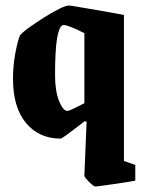

<svg xmlns="http://www.w3.org/2000/svg" viewBox="-20 -490 518 694"><path d="M229 -470Q234 -470 254 -466.5Q274 -463 301.5 -458.5Q329 -454 356.5 -449Q384 -444 404 -440.5Q424 -437 428 -436V92L469 106V163Q469 163 449 166.5Q429 170 401.5 174Q374 178 351.5 181Q329 184 324 184Q320 184 311 176Q302 168 293.5 158.5Q285 149 285 145L293 -50L286 -52Q272 -41 252.5 -26Q233 -11 217.5 0Q202 11 199 11Q121 11 74 -45.5Q27 -102 27 -205Q27 -252 35 -295.5Q43 -339 52 -362Q62 -374 86.5 -391.5Q111 -409 139.5 -427Q168 -445 193 -457.5Q218 -470 229 -470ZM206 -399Q193 -392 186 -349.5Q179 -307 179 -218Q179 -161 193.5 -125Q208 -89 224 -89Q228 -89 243 -96Q258 -103 271.5 -110Q285 -117 285 -117V-370Q274 -376 257.5 -383.5Q241 -391 226.5 -396Q212 -401 206 -399Z"/></svg>

Font: Grenze Gotisch ExtraBold
Style: Regular
Weight: 800
Designer: Renata Polastri
Foundry: Omnibus-Type
Version: Version 1.001